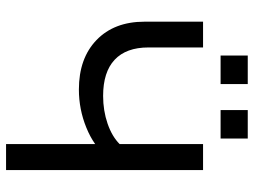

<svg xmlns="http://www.w3.org/2000/svg" viewBox="-122 -716 838 634"><g transform="rotate(90 297.0 -399.0)"><path d="M343.4 -798.1V-708.4H437.5V-798.1ZM163.3 -798.1V-708.4H257.7V-798.1ZM136.7 -470V-650.5H51.6V-457.1Q51.6 -357.3 112 -298.9Q172.4 -240.5 275.6 -240.5Q341.1 -240.5 401.4 -265.1Q461.8 -289.6 492.8 -329.4L455.8 -375.1Q430.9 -350 388.1 -335.2Q345.4 -320.5 296.7 -320.5Q217.9 -320.5 177.3 -358.6Q136.7 -396.7 136.7 -470ZM541.5 0V-650.5H455.8V0Z"/></g></svg>

Font: Overused Grotesk Light
Style: Regular
Weight: 300
Designer: RandomMaerks
Version: Version 0.005